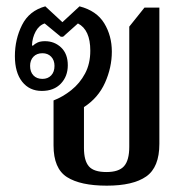

<svg xmlns="http://www.w3.org/2000/svg" viewBox="-20 -576 604 606"><path d="M317 10Q234 10 191.5 -17Q149 -44 149 -117V-259Q178 -270 205 -291.5Q232 -313 248.5 -344Q265 -375 265 -416Q265 -482 226 -502L179 -460H172L121 -502Q103 -496 92.5 -476.5Q82 -457 81 -434L83 -431Q90 -438 99 -442Q108 -446 122 -446Q152 -446 173 -426Q194 -406 194 -370Q194 -335 172 -312Q150 -289 112 -289Q73 -289 50 -318Q27 -347 27 -399Q27 -452 49.5 -497Q72 -542 123 -556L177 -506L231 -556Q285 -542 309 -502.5Q333 -463 333 -413Q333 -363 311.5 -315Q290 -267 245 -238V-109Q245 -69 260.5 -51Q276 -33 316 -33Q355 -33 371.5 -51.5Q388 -70 388 -113V-492L436 -552H483V-122Q483 -48 441.5 -19Q400 10 317 10ZM114 -327Q131 -327 141.5 -338Q152 -349 152 -368Q152 -386 141.5 -397Q131 -408 114 -408Q96 -408 85.5 -397Q75 -386 75 -368Q75 -349 85.5 -338Q96 -327 114 -327Z"/></svg>

Font: Noto Serif Thai SemiCondensed Medium
Style: Regular
Weight: 500
Width: 4
Designer: Monotype Design Team
Foundry: Monotype Imaging Inc.
Version: Version 2.002; ttfautohint (v1.8.4.7-5d5b)